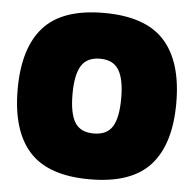

<svg xmlns="http://www.w3.org/2000/svg" viewBox="-49 -704 772 763"><g transform="rotate(5 336.5 -322.0)"><path d="M577.1 -73.5Q501.5 9.8 335.9 9.8Q170.4 9.8 95.2 -73.5Q20 -156.7 20 -321.8Q20 -486.8 95.2 -570.3Q170.4 -653.8 335.9 -653.8Q501.5 -653.8 577.1 -570.3Q652.8 -486.8 652.8 -321.8Q652.8 -156.7 577.1 -73.5ZM433.1 -321.8Q433.1 -398.4 410.6 -434.8Q388.2 -471.2 335.9 -471.2Q283.7 -471.2 261.2 -434.8Q238.8 -398.4 238.8 -321.8Q238.8 -244.6 261 -208.7Q283.2 -172.9 335.9 -172.9Q388.7 -172.9 410.9 -208.7Q433.1 -244.6 433.1 -321.8Z"/></g></svg>

Font: Kanit ExtraBold
Style: Regular
Weight: 800
Designer: Katatrad Team
Foundry: CadsonDemak
Version: Version 1.000;PS 001.000;hotconv 1.0.88;makeotf.lib2.5.64775